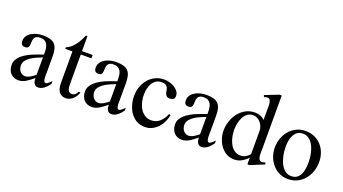

<svg xmlns="http://www.w3.org/2000/svg" viewBox="-47 -927 2399 1341"><g transform="rotate(20 1152.0 -256.0)"><path d="M334 -48.8Q327.1 -39.6 318.6 -29.5Q310.1 -19.5 300 -11.5Q290 -3.4 278.3 1.7Q266.6 6.8 253.9 6.8Q242.2 6.8 234.6 2Q227.1 -2.9 222.7 -11Q218.3 -19 216.6 -28.8Q214.8 -38.6 214.8 -48.8Q202.6 -39.1 190.4 -29.3Q178.2 -19.5 165 -11.5Q151.9 -3.4 137.7 1.7Q123.5 6.8 106.9 6.8Q87.9 6.8 73 0.2Q58.1 -6.3 47.9 -18.1Q37.6 -29.8 32.2 -45.7Q26.9 -61.5 26.9 -80.1Q26.9 -100.6 36.4 -117.7Q45.9 -134.8 61.5 -148.9Q77.1 -163.1 97.2 -174.6Q117.2 -186 138.2 -195.1Q159.2 -204.1 179.2 -210.9Q199.2 -217.8 214.8 -223.1V-236.8Q214.8 -253.9 212.6 -269.8Q210.4 -285.6 203.6 -298.1Q196.8 -310.5 184.6 -317.9Q172.4 -325.2 151.9 -325.2Q135.3 -325.2 125.2 -320.6Q115.2 -315.9 110.1 -307.4Q105 -298.8 103.5 -287.4Q102.1 -275.9 102.1 -262.2Q102.1 -245.6 95.7 -236.3Q89.4 -227.1 70.8 -227.1Q53.7 -227.1 46.9 -236.8Q40 -246.6 40 -262.2Q40 -285.2 52.2 -301.3Q64.5 -317.4 82.8 -327.6Q101.1 -337.9 122.6 -342.5Q144 -347.2 163.1 -347.2Q194.8 -347.2 216.6 -341.1Q238.3 -335 251.5 -321Q264.6 -307.1 270.3 -285.4Q275.9 -263.7 275.9 -231.9V-117.2Q275.9 -103 275.6 -87.4Q275.4 -71.8 277.8 -58.1Q279.3 -51.3 282.5 -45.7Q285.6 -40 293.9 -40Q298.3 -40 304 -43.7Q309.6 -47.4 315.4 -52.2Q321.3 -57.1 326.4 -62.3Q331.5 -67.4 334 -69.8ZM214.8 -202.1Q198.2 -195.3 176.3 -186.3Q154.3 -177.2 135 -164.8Q115.7 -152.3 102.3 -135.7Q88.9 -119.1 88.9 -97.2Q88.9 -86.4 92.3 -75.4Q95.7 -64.5 102.5 -55.7Q109.4 -46.9 119.1 -41.5Q128.9 -36.1 141.1 -36.1Q150.9 -36.1 160.9 -39.6Q170.9 -43 180.4 -48.6Q189.9 -54.2 198.7 -60.8Q207.5 -67.4 214.8 -73.2Z M544.9 -62Q541 -48.3 533.2 -35.2Q525.4 -22 514.4 -11.7Q503.4 -1.5 490 4.9Q476.6 11.2 460.9 11.2Q441.4 11.2 428.5 3.7Q415.5 -3.9 407.7 -16.4Q399.9 -28.8 397 -44.9Q394 -61 394 -78.1V-312H340.8V-323.2Q359.9 -330.6 375.7 -344.2Q391.6 -357.9 404.5 -375.2Q417.5 -392.6 427.5 -411.6Q437.5 -430.7 444.8 -448.2H456.1V-336.9H535.2V-312H456.1V-86.9Q456.1 -78.6 457.3 -68.8Q458.5 -59.1 461.9 -50.5Q465.3 -42 471.9 -36.4Q478.5 -30.8 488.8 -30.8Q505.4 -30.8 515.1 -39.3Q524.9 -47.9 530.8 -62Z M878.9 -48.8Q872.1 -39.6 863.5 -29.5Q855 -19.5 845 -11.5Q835 -3.4 823.2 1.7Q811.5 6.8 798.8 6.8Q787.1 6.8 779.5 2Q772 -2.9 767.6 -11Q763.2 -19 761.5 -28.8Q759.8 -38.6 759.8 -48.8Q747.6 -39.1 735.4 -29.3Q723.1 -19.5 710 -11.5Q696.8 -3.4 682.6 1.7Q668.5 6.8 651.9 6.8Q632.8 6.8 617.9 0.2Q603 -6.3 592.8 -18.1Q582.5 -29.8 577.1 -45.7Q571.8 -61.5 571.8 -80.1Q571.8 -100.6 581.3 -117.7Q590.8 -134.8 606.4 -148.9Q622.1 -163.1 642.1 -174.6Q662.1 -186 683.1 -195.1Q704.1 -204.1 724.1 -210.9Q744.1 -217.8 759.8 -223.1V-236.8Q759.8 -253.9 757.6 -269.8Q755.4 -285.6 748.5 -298.1Q741.7 -310.5 729.5 -317.9Q717.3 -325.2 696.8 -325.2Q680.2 -325.2 670.2 -320.6Q660.2 -315.9 655 -307.4Q649.9 -298.8 648.4 -287.4Q647 -275.9 647 -262.2Q647 -245.6 640.6 -236.3Q634.3 -227.1 615.7 -227.1Q598.6 -227.1 591.8 -236.8Q585 -246.6 585 -262.2Q585 -285.2 597.2 -301.3Q609.4 -317.4 627.7 -327.6Q646 -337.9 667.5 -342.5Q689 -347.2 708 -347.2Q739.7 -347.2 761.5 -341.1Q783.2 -335 796.4 -321Q809.6 -307.1 815.2 -285.4Q820.8 -263.7 820.8 -231.9V-117.2Q820.8 -103 820.6 -87.4Q820.3 -71.8 822.8 -58.1Q824.2 -51.3 827.4 -45.7Q830.6 -40 838.9 -40Q843.3 -40 848.9 -43.7Q854.5 -47.4 860.4 -52.2Q866.2 -57.1 871.3 -62.3Q876.5 -67.4 878.9 -69.8ZM759.8 -202.1Q743.2 -195.3 721.2 -186.3Q699.2 -177.2 679.9 -164.8Q660.6 -152.3 647.2 -135.7Q633.8 -119.1 633.8 -97.2Q633.8 -86.4 637.2 -75.4Q640.6 -64.5 647.5 -55.7Q654.3 -46.9 664.1 -41.5Q673.8 -36.1 686 -36.1Q695.8 -36.1 705.8 -39.6Q715.8 -43 725.3 -48.6Q734.9 -54.2 743.7 -60.8Q752.4 -67.4 759.8 -73.2Z M1189.9 -127.9Q1185.5 -101.6 1173.8 -76.7Q1162.1 -51.8 1143.8 -32.2Q1125.5 -12.7 1101.6 -0.7Q1077.6 11.2 1048.8 11.2Q1012.2 11.2 985.1 -4.6Q958 -20.5 940.2 -46.1Q922.4 -71.8 913.6 -103.8Q904.8 -135.7 904.8 -168Q904.8 -203.1 916 -235.6Q927.2 -268.1 948.2 -293Q969.2 -317.9 999 -332.5Q1028.8 -347.2 1065.9 -347.2Q1083 -347.2 1103 -342Q1123 -336.9 1140.1 -326.7Q1157.2 -316.4 1168.9 -301.3Q1180.7 -286.1 1180.7 -266.1Q1180.7 -249.5 1171.1 -242.2Q1161.6 -234.9 1146 -234.9Q1129.4 -234.9 1121.6 -241.5Q1113.8 -248 1110.4 -257.8Q1106.9 -267.6 1105.5 -279.1Q1104 -290.5 1099.4 -300.3Q1094.7 -310.1 1084.5 -316.7Q1074.2 -323.2 1053.7 -323.2Q1029.3 -323.2 1012.5 -311.8Q995.6 -300.3 985.4 -282.2Q975.1 -264.2 970.5 -242.4Q965.8 -220.7 965.8 -200.2Q965.8 -175.3 971.7 -148.4Q977.5 -121.6 990.7 -99.1Q1003.9 -76.7 1024.7 -62.3Q1045.4 -47.9 1074.7 -47.9Q1095.2 -47.9 1111.3 -54.9Q1127.4 -62 1139.9 -73.7Q1152.3 -85.4 1161.9 -100.8Q1171.4 -116.2 1178.7 -132.8Z M1548.8 -48.8Q1542 -39.6 1533.4 -29.5Q1524.9 -19.5 1514.9 -11.5Q1504.9 -3.4 1493.2 1.7Q1481.4 6.8 1468.8 6.8Q1457 6.8 1449.5 2Q1441.9 -2.9 1437.5 -11Q1433.1 -19 1431.4 -28.8Q1429.7 -38.6 1429.7 -48.8Q1417.5 -39.1 1405.3 -29.3Q1393.1 -19.5 1379.9 -11.5Q1366.7 -3.4 1352.5 1.7Q1338.4 6.8 1321.8 6.8Q1302.7 6.8 1287.8 0.2Q1272.9 -6.3 1262.7 -18.1Q1252.4 -29.8 1247.1 -45.7Q1241.7 -61.5 1241.7 -80.1Q1241.7 -100.6 1251.2 -117.7Q1260.7 -134.8 1276.4 -148.9Q1292 -163.1 1312 -174.6Q1332 -186 1353 -195.1Q1374 -204.1 1394 -210.9Q1414.1 -217.8 1429.7 -223.1V-236.8Q1429.7 -253.9 1427.5 -269.8Q1425.3 -285.6 1418.5 -298.1Q1411.6 -310.5 1399.4 -317.9Q1387.2 -325.2 1366.7 -325.2Q1350.1 -325.2 1340.1 -320.6Q1330.1 -315.9 1325 -307.4Q1319.8 -298.8 1318.4 -287.4Q1316.9 -275.9 1316.9 -262.2Q1316.9 -245.6 1310.5 -236.3Q1304.2 -227.1 1285.6 -227.1Q1268.6 -227.1 1261.7 -236.8Q1254.9 -246.6 1254.9 -262.2Q1254.9 -285.2 1267.1 -301.3Q1279.3 -317.4 1297.6 -327.6Q1315.9 -337.9 1337.4 -342.5Q1358.9 -347.2 1377.9 -347.2Q1409.7 -347.2 1431.4 -341.1Q1453.1 -335 1466.3 -321Q1479.5 -307.1 1485.1 -285.4Q1490.7 -263.7 1490.7 -231.9V-117.2Q1490.7 -103 1490.5 -87.4Q1490.2 -71.8 1492.7 -58.1Q1494.1 -51.3 1497.3 -45.7Q1500.5 -40 1508.8 -40Q1513.2 -40 1518.8 -43.7Q1524.4 -47.4 1530.3 -52.2Q1536.1 -57.1 1541.3 -62.3Q1546.4 -67.4 1548.8 -69.8ZM1429.7 -202.1Q1413.1 -195.3 1391.1 -186.3Q1369.1 -177.2 1349.9 -164.8Q1330.6 -152.3 1317.1 -135.7Q1303.7 -119.1 1303.7 -97.2Q1303.7 -86.4 1307.1 -75.4Q1310.5 -64.5 1317.4 -55.7Q1324.2 -46.9 1334 -41.5Q1343.8 -36.1 1356 -36.1Q1365.7 -36.1 1375.7 -39.6Q1385.7 -43 1395.3 -48.6Q1404.8 -54.2 1413.6 -60.8Q1422.4 -67.4 1429.7 -73.2Z M1827.6 11.2H1812V-38.1Q1791.5 -16.6 1766.8 -2.7Q1742.2 11.2 1712.9 11.2Q1680.2 11.2 1654.3 -3.4Q1628.4 -18.1 1610.8 -41.7Q1593.3 -65.4 1584 -95Q1574.7 -124.5 1574.7 -153.8Q1574.7 -189 1585.9 -223.4Q1597.2 -257.8 1618.4 -285.4Q1639.6 -313 1670.2 -330.1Q1700.7 -347.2 1738.8 -347.2Q1759.3 -347.2 1778.1 -340.6Q1796.9 -334 1812 -318.8V-389.2Q1812 -397 1812.5 -411.4Q1813 -425.8 1811.3 -439.9Q1809.6 -454.1 1804 -464.6Q1798.3 -475.1 1785.6 -475.1Q1778.8 -475.1 1772.7 -473.9Q1766.6 -472.7 1759.8 -470.2L1754.9 -482.9L1856.9 -522.9H1873V-132.8Q1873 -127.4 1872.6 -118.2Q1872.1 -108.9 1872.1 -98.4Q1872.1 -87.9 1873 -77.1Q1874 -66.4 1877 -57.6Q1879.9 -48.8 1885.5 -43.5Q1891.1 -38.1 1899.9 -38.1Q1905.8 -38.1 1912.4 -39.8Q1918.9 -41.5 1925.8 -43.9L1929.7 -30.8ZM1812 -237.8Q1812 -253.4 1806.2 -269Q1800.3 -284.7 1789.8 -297.1Q1779.3 -309.6 1765.1 -317.4Q1751 -325.2 1733.9 -325.2Q1707.5 -325.2 1689.9 -311Q1672.4 -296.9 1661.9 -275.6Q1651.4 -254.4 1647 -229.7Q1642.6 -205.1 1642.6 -184.1Q1642.6 -160.6 1647.9 -133.8Q1653.3 -106.9 1665.3 -83.7Q1677.2 -60.5 1697 -45.2Q1716.8 -29.8 1745.6 -29.8Q1765.6 -29.8 1782.5 -39.8Q1799.3 -49.8 1812 -64Z M2277.8 -174.8Q2277.8 -138.2 2266.4 -104.5Q2254.9 -70.8 2233.4 -45.2Q2211.9 -19.5 2181.2 -4.2Q2150.4 11.2 2111.8 11.2Q2075.2 11.2 2045.7 -3.7Q2016.1 -18.6 1995.4 -43Q1974.6 -67.4 1963.1 -99.1Q1951.7 -130.9 1951.7 -165Q1951.7 -200.7 1963.1 -233.6Q1974.6 -266.6 1996.1 -291.7Q2017.6 -316.9 2047.9 -332Q2078.1 -347.2 2115.7 -347.2Q2152.3 -347.2 2182.4 -333.7Q2212.4 -320.3 2233.6 -296.9Q2254.9 -273.4 2266.4 -241.9Q2277.8 -210.4 2277.8 -174.8ZM2209 -146Q2209 -162.1 2207 -181.6Q2205.1 -201.2 2200.2 -220.9Q2195.3 -240.7 2187.5 -259Q2179.7 -277.3 2168 -291.7Q2156.2 -306.2 2140.4 -314.7Q2124.5 -323.2 2103.5 -323.2Q2078.6 -323.2 2062.5 -310.8Q2046.4 -298.3 2037.1 -279.5Q2027.8 -260.7 2024.4 -238.3Q2021 -215.8 2021 -195.8Q2021 -179.7 2023.2 -160.2Q2025.4 -140.6 2030.3 -120.6Q2035.2 -100.6 2043.2 -81.8Q2051.3 -63 2063 -48.3Q2074.7 -33.7 2090.6 -24.9Q2106.4 -16.1 2127 -16.1Q2153.3 -16.1 2169.4 -28.6Q2185.5 -41 2194.3 -60.3Q2203.1 -79.6 2206.1 -102.5Q2209 -125.5 2209 -146Z"/></g></svg>

Font: Scheherazade Urdu
Style: Regular
Weight: 400
Designer: SIL International
Foundry: SIL International
Version: Version 1.005 (build 117/117)